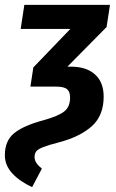

<svg xmlns="http://www.w3.org/2000/svg" viewBox="-49 -550 477 789"><path d="M-29 88Q-29 28 9.5 -3Q48 -34 130 -56Q191 -73 215 -92Q239 -111 239 -149Q239 -174 226 -184Q213 -194 183 -194H76L88 -273L240 -431H36L51 -530H403L389 -439L228 -276H243Q306 -276 341.5 -244Q377 -212 377 -153Q377 -75 328.5 -31.5Q280 12 193 35Q150 46 128.5 54.5Q107 63 100 72Q93 81 93 95Q93 108 100.5 119.5Q108 131 123 143L83 219Q31 195 1 162Q-29 129 -29 88Z"/></svg>

Font: Fira Sans Extra Condensed SemiBold
Style: Italic
Weight: 600
Width: 3
Italic angle: -8°
Designer: Carrois Corporate & Edenspiekermann AG
Foundry: Carrois Corporate GbR & Edenspiekermann AG
Version: Version 4.203